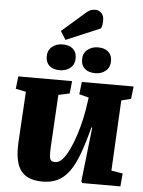

<svg xmlns="http://www.w3.org/2000/svg" viewBox="-73 -1266 999 1337"><g transform="rotate(5 426.0 -598.0)"><path d="M747 -104 827 -91 819 0H552L545 -12L588 -391H582Q554 -283 525.5 -205.5Q497 -128 462 -79.5Q427 -31 381.5 -8.5Q336 14 276 14Q205 14 161 -12.5Q117 -39 98.5 -96Q80 -153 85 -244L106 -599L34 -614L44 -701H420L411 -614L333 -597L312 -229Q310 -191 312 -168.5Q314 -146 323 -137.5Q332 -129 352 -129Q378 -129 402 -155.5Q426 -182 448 -228Q470 -274 488.5 -331Q507 -388 520.5 -449.5Q534 -511 541 -570L545 -597L478 -614L488 -701H850L840 -614L773 -597ZM229 -857Q229 -900 259 -925Q289 -950 332 -950Q379 -950 405 -927Q431 -904 431 -862Q431 -819 401.5 -794Q372 -769 327 -769Q281 -769 255 -792Q229 -815 229 -857ZM476 -858Q476 -901 506.5 -926Q537 -951 580 -951Q626 -951 652 -928Q678 -905 678 -863Q678 -820 648.5 -795Q619 -770 575 -770Q529 -770 502.5 -793Q476 -816 476 -858ZM470 -1180Q489 -1197 503.5 -1203.5Q518 -1210 539 -1210Q562 -1210 580.5 -1192.5Q599 -1175 599 -1137Q599 -1127 596.5 -1111Q594 -1095 588 -1084L349 -983L312 -1042Z"/></g></svg>

Font: Literata Black
Style: Italic
Weight: 900
Italic angle: -2°
Designer: Latin by Veronika Burian and Jose Scaglione. Greek by Irene Vlachou. Cyrillic by Vera Evstafieva
Foundry: TypeTogether
Version: Version 3.002